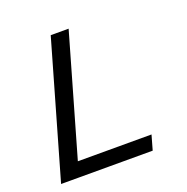

<svg xmlns="http://www.w3.org/2000/svg" viewBox="-119 -766 852 877"><g transform="rotate(-20 307.0 -327.5)"><path d="M219.4 -655H306.4L118.4 0H31.4ZM51.3 0 71.5 -71.4H496.9L476.7 0Z"/></g></svg>

Font: Intel One Mono Light
Style: Italic
Weight: 300
Italic angle: -16°
Monospace: yes
Designer: Fred Shallcrass
Foundry: Frere-Jones Type LLC
Version: Version 1.004